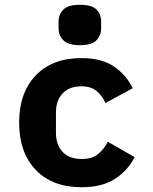

<svg xmlns="http://www.w3.org/2000/svg" viewBox="-20 -771 640 803"><path d="M321 12Q199 12 129.5 -60.5Q60 -133 60 -258Q60 -383 129.5 -455.5Q199 -528 320 -528Q405 -528 456.5 -493Q508 -458 535 -402L421 -340Q408 -370 384.5 -390Q361 -410 320 -410Q270 -410 242 -380.5Q214 -351 214 -300V-216Q214 -165 242 -135.5Q270 -106 322 -106Q365 -106 390 -126.5Q415 -147 431 -178L543 -114Q515 -58 461 -23Q407 12 321 12ZM314 -582Q265 -582 245 -602.5Q225 -623 225 -652V-681Q225 -711 245 -731Q265 -751 314 -751Q364 -751 383.5 -731Q403 -711 403 -681V-652Q403 -623 383.5 -602.5Q364 -582 314 -582Z"/></svg>

Font: Lilex Nerd Font
Style: Bold
Weight: 700
Designer: Mike Abbink, Paul van der Laan, Pieter van Rosmalen, Mikhael Khrustik
Foundry: Mikhael Khrustik
Version: Version 2.400; ttfautohint (v1.8.4.7-5d5b);Nerd Fonts 3.3.0